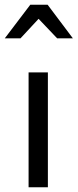

<svg xmlns="http://www.w3.org/2000/svg" viewBox="-53 -786 326 806"><path d="M148 -482H67V0H148ZM147 -766H74L-33 -625H33L109 -707L187 -625H253Z"/></svg>

Font: Geom Light
Style: Regular
Weight: 300
Version: Version 1.102